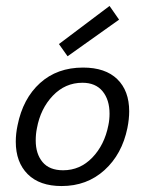

<svg xmlns="http://www.w3.org/2000/svg" viewBox="-20 -616 487 645"><path d="M33 0ZM33 -140Q33 -167 39 -195Q57 -285 114.5 -337Q172 -389 259 -389Q334 -389 374 -350Q414 -311 414 -242Q414 -216 408 -186Q390 -98 331 -44.5Q272 9 187 9Q113 9 73 -31Q33 -71 33 -140ZM104 -185Q100 -166 100 -144Q100 -99 123 -71.5Q146 -44 192 -44Q249 -44 290 -86.5Q331 -129 344 -195Q348 -214 348 -234Q348 -281 324.5 -309.5Q301 -338 257 -338Q199 -338 157.5 -294.5Q116 -251 104 -185ZM380 -550 207 -427 178 -468 348 -596Z"/></svg>

Font: Cambay Devanagari
Style: Italic
Weight: 400
Italic angle: -11°
Designer: Pooja Saxena
Foundry: Pooja Saxena
Version: Version 1.018;PS 001.018;hotconv 1.0.70;makeotf.lib2.5.58329